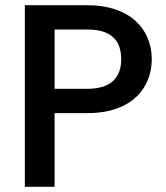

<svg xmlns="http://www.w3.org/2000/svg" viewBox="-20 -715 635 735"><path d="M75 0H189V-282H315C489 -282 561 -383 561 -488C561 -604 477 -695 315 -695H75ZM189 -375V-602H315C401 -602 444 -564 444 -488C444 -416 402 -375 315 -375Z"/></svg>

Font: Poppins Medium
Style: Regular
Weight: 500
Designer: Ninad Kale (Devanagari), Jonny Pinhorn (Latin)
Foundry: Indian Type Foundry
Version: 4.004